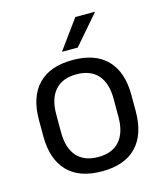

<svg xmlns="http://www.w3.org/2000/svg" viewBox="-106 -763 731 856"><g transform="rotate(-15 260.0 -335.0)"><path d="M260 12.5Q155 12.5 100.8 -44.2Q46.5 -101 46.5 -207.5V-282Q46.5 -388 101 -444.5Q155.5 -501 260 -501Q365 -501 419.2 -444.5Q473.5 -388 473.5 -282V-207.5Q473.5 -101 419.2 -44.2Q365 12.5 260 12.5ZM260 -53.5Q325 -53.5 358.8 -92Q392.5 -130.5 392.5 -203V-286.5Q392.5 -358.5 358.8 -396.8Q325 -435 260 -435Q195.5 -435 161.5 -396.8Q127.5 -358.5 127.5 -286.5V-203Q127.5 -130.5 161.5 -92Q195.5 -53.5 260 -53.5ZM322 -683H412V-681.5L297 -548.5H225V-549.5Z"/></g></svg>

Font: Anek Gurmukhi
Style: Regular
Weight: 400
Designer: Sarang Kulkarni (Gurmukhi), Yesha Goshar (Latin)
Foundry: Ek Type
Version: Version 1.003